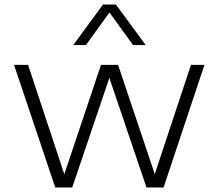

<svg xmlns="http://www.w3.org/2000/svg" viewBox="-20 -828 965 848"><path d="M224 0 42 -541.5H104L264 -58.5L426 -541.5H501.5L663.5 -59L823.5 -541.5H883L702.5 0H627L463 -484L299 0ZM303.5 -629 435 -808H492L623.5 -629H567.5L463.5 -773L359.5 -629Z"/></svg>

Font: Encode Sans Expanded Light
Style: Regular
Weight: 300
Width: 7
Designer: Multiple Designers
Foundry: Impallari Type
Version: Version 3.000; ttfautohint (v1.8.3) -l 8 -r 50 -G 200 -x 14 